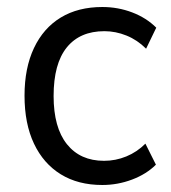

<svg xmlns="http://www.w3.org/2000/svg" viewBox="-20 -519 487 548"><path d="M272 9Q203 9 153.5 -21.5Q104 -52 77 -109Q50 -166 50 -246Q50 -325 77 -382Q104 -439 153.5 -469Q203 -499 272 -499Q317 -499 357.5 -483.5Q398 -468 426 -440L397 -380Q372 -405 341 -417.5Q310 -430 278 -430Q208 -430 170.5 -383.5Q133 -337 133 -245Q133 -155 171 -107.5Q209 -60 277 -60Q310 -60 340.5 -72.5Q371 -85 395 -109L425 -49Q398 -22 357 -6.5Q316 9 272 9Z"/></svg>

Font: Nunito Sans 10pt SemiCondensed
Style: Regular
Weight: 400
Width: 4
Designer: Vernon Adams
Foundry: Vernon Adams
Version: Version 3.101;gftools[0.9.27]